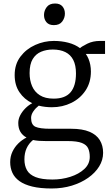

<svg xmlns="http://www.w3.org/2000/svg" viewBox="-20 -803 633 1093"><path d="M274 270Q209 270 163.8 259Q118.5 248 90.8 228Q63 208 50.5 180.5Q38 153 38 120Q38 87.5 51 60.2Q64 33 85.2 12.5Q106.5 -8 131 -20Q108.5 -32 96.2 -52.5Q84 -73 84 -103Q84 -125.5 95.2 -147Q106.5 -168.5 124.5 -186.5Q142.5 -204.5 163.5 -215.5Q118 -237.5 90.8 -277.8Q63.5 -318 63.5 -376Q63.5 -437 96.2 -480.5Q129 -524 180.2 -547Q231.5 -570 286.5 -570Q330 -570 368.5 -560Q407 -550 435.5 -529Q446 -539 477.5 -554.5Q509 -570 549.5 -570H578V-496H468.5Q477.5 -483.5 484 -467.8Q490.5 -452 494 -433.8Q497.5 -415.5 497.5 -396Q497.5 -334 467.2 -288.2Q437 -242.5 386.5 -217.5Q336 -192.5 275.5 -192.5Q255.5 -192.5 236.8 -194.8Q218 -197 200.5 -201.5Q182.5 -187.5 169.8 -169Q157 -150.5 157 -131.5Q157 -92.5 182 -81.2Q207 -70 267 -70H385Q449 -70 489.2 -53Q529.5 -36 548.2 -5.2Q567 25.5 567 67Q567 108 544.5 144.5Q522 181 482 209.2Q442 237.5 388.8 253.8Q335.5 270 274 270ZM279 219Q332 219 380.5 203.5Q429 188 460 159.2Q491 130.5 491 90Q491 62 482 41.8Q473 21.5 446 10.8Q419 0 365 0H241Q221 0 202.5 -1.2Q184 -2.5 168 -6Q144 13.5 131.5 41Q119 68.5 119 104Q119 140 133.5 165.8Q148 191.5 182.8 205.2Q217.5 219 279 219ZM285.5 -241.5Q351 -241.5 381.8 -277.8Q412.5 -314 412.5 -385Q412.5 -431.5 397.2 -461.5Q382 -491.5 352.5 -506.2Q323 -521 280.5 -521Q244 -521 214 -508.5Q184 -496 166.2 -466.8Q148.5 -437.5 148.5 -387Q148.5 -346 162.5 -313Q176.5 -280 206.8 -260.8Q237 -241.5 285.5 -241.5ZM286 -660Q258.5 -660 244.5 -676.5Q230.5 -693 230.5 -717.5Q230.5 -742 245.8 -762.5Q261 -783 293 -783H294Q321.5 -783 335.5 -766.5Q349.5 -750 349.5 -725.5Q349.5 -701 334.2 -680.5Q319 -660 287 -660Z"/></svg>

Font: Merriweather Light
Style: Regular
Weight: 300
Version: Version 2.100